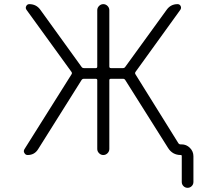

<svg xmlns="http://www.w3.org/2000/svg" viewBox="-20 -774 1040 932"><path d="M452.1 -50.8V-384.8Q452.1 -391.6 444.3 -391.6H387.7Q379.9 -391.6 376 -385.7L165 -49.8Q147.5 -21.5 114.3 -21.5Q103.5 -21.5 98.6 -31.2Q95.7 -35.2 95.7 -40Q95.7 -44.9 98.6 -49.8L327.1 -413.1Q331.1 -418.9 327.1 -424.8L108.4 -726.6Q102.5 -735.4 107.4 -744.6Q112.3 -753.9 122.1 -753.9Q156.2 -753.9 175.8 -726.6L376 -449.2Q379.9 -443.4 387.7 -443.4H445.3Q452.1 -443.4 452.1 -451.2V-724.6Q452.1 -736.3 460.9 -745.1Q469.7 -753.9 481.4 -753.9Q493.2 -753.9 502 -745.1Q510.7 -736.3 510.7 -724.6V-451.2Q510.7 -443.4 518.6 -443.4H577.1Q584 -443.4 587.9 -449.2L789.1 -726.6Q808.6 -753.9 841.8 -753.9Q852.5 -753.9 856.9 -744.6Q861.3 -735.4 855.5 -726.6L637.7 -424.8Q633.8 -418.9 637.7 -413.1L845.7 -79.1Q849.6 -73.2 856.4 -73.2H861.3Q884.8 -73.2 901.9 -56.2Q918.9 -39.1 918.9 -15.6V109.4Q918.9 121.1 910.6 129.4Q902.3 137.7 890.6 137.7Q878.9 137.7 870.6 129.4Q862.3 121.1 862.3 109.4V-16.6Q862.3 -21.5 857.4 -21.5Q817.4 -21.5 795.9 -55.7L587.9 -385.7Q584 -391.6 577.1 -391.6H518.6Q510.7 -391.6 510.7 -384.8V-50.8Q510.7 -39.1 502 -30.3Q493.2 -21.5 481.4 -21.5Q469.7 -21.5 460.9 -30.3Q452.1 -39.1 452.1 -50.8Z"/></svg>

Font: Rounded-X Mgen+ 1m light
Style: Regular
Weight: 200
Designer: [Source Han Sans]
Ryoko NISHIZUKA  (kana & ideographs); Paul D. Hunt (Latin, Greek & Cyrillic); Wenlong ZHANG  (bopomofo
Version: Version 1.059.20150602